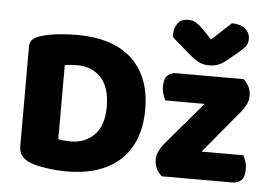

<svg xmlns="http://www.w3.org/2000/svg" viewBox="-52 -810 1252 896"><g transform="rotate(5 573.5 -362.0)"><path d="M451 -301Q451 -391 409 -436.5Q367 -482 297 -482Q283 -482 268.5 -481Q254 -480 239 -478V-130Q250 -128 266 -126.5Q282 -125 296 -125Q365 -125 408 -169Q451 -213 451 -301ZM631 -304Q631 -224 607 -164Q583 -104 538.5 -64Q494 -24 432 -4Q370 16 295 16Q278 16 256 15Q234 14 210.5 11Q187 8 163.5 3.5Q140 -1 120 -9Q65 -30 65 -82V-549Q65 -570 76.5 -581.5Q88 -593 108 -600Q151 -614 199 -618.5Q247 -623 285 -623Q363 -623 426.5 -604Q490 -585 535.5 -545.5Q581 -506 606 -446Q631 -386 631 -304ZM1076 -485Q1092 -471 1101.5 -452Q1111 -433 1111 -409Q1111 -389 1101.5 -369.5Q1092 -350 1078 -333L910 -131H1106Q1112 -120 1117.5 -103Q1123 -86 1123 -66Q1123 -31 1107.5 -15.5Q1092 0 1066 0H735Q719 -14 709.5 -33Q700 -52 700 -76Q700 -96 709.5 -115.5Q719 -135 733 -152L905 -354H721Q715 -365 709.5 -382Q704 -399 704 -419Q704 -454 719.5 -469.5Q735 -485 761 -485ZM909 -656 999 -740Q1038 -740 1061 -721.5Q1084 -703 1084 -674Q1084 -652 1072.5 -637.5Q1061 -623 1036 -603L991 -566Q971 -549 951.5 -542Q932 -535 912 -535Q898 -535 887 -537Q876 -539 864.5 -544Q853 -549 839 -559Q825 -569 806 -586L732 -650Q731 -655 730.5 -659Q730 -663 730 -668Q730 -694 745.5 -716Q761 -738 794 -738Q804 -738 812.5 -736.5Q821 -735 830 -729.5Q839 -724 850 -715Q861 -706 875 -691Z"/></g></svg>

Font: Baloo Chettan 2 ExtraBold
Style: Regular
Weight: 800
Designer: Maithili Shingre, Unnati Kotecha and Ek Type
Foundry: Ek Type
Version: Version 1.640;hotconv 1.0.111;makeotfexe 2.5.65597; ttfautoh